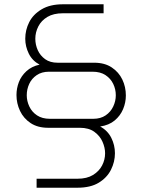

<svg xmlns="http://www.w3.org/2000/svg" viewBox="-20 -720 665 897"><path d="M151 157V115H342Q386 115 414.5 97.5Q443 80 457 53Q471 26 471 -4Q471 -30 459 -57.5Q447 -85 421 -104Q395 -123 353 -123H205Q156 -123 123 -145Q90 -167 73.5 -202Q57 -237 57 -276Q57 -307 68 -336Q79 -365 103.5 -387.5Q128 -410 165 -418Q131 -436 114.5 -469.5Q98 -503 98 -539Q98 -580 116.5 -616.5Q135 -653 174.5 -676.5Q214 -700 274 -700H464V-658H274Q230 -658 201.5 -641Q173 -624 159 -596.5Q145 -569 145 -539Q145 -511 156.5 -485.5Q168 -460 191 -443.5Q214 -427 249 -427H420Q469 -427 502 -405Q535 -383 551.5 -348.5Q568 -314 568 -274Q568 -241 555 -210Q542 -179 515.5 -157Q489 -135 448 -129Q483 -110 500 -76Q517 -42 517 -4Q517 36 498.5 73Q480 110 441.5 133.5Q403 157 342 157ZM213 -165H416Q450 -165 473.5 -181Q497 -197 509 -222.5Q521 -248 521 -275Q521 -303 509 -328Q497 -353 473 -369Q449 -385 412 -385H209Q175 -385 151.5 -369Q128 -353 116.5 -328Q105 -303 105 -275Q105 -248 117 -222.5Q129 -197 153 -181Q177 -165 213 -165Z"/></svg>

Font: MuseoModerno Thin ExtraLight
Style: Regular
Weight: 250
Version: Version 1.002